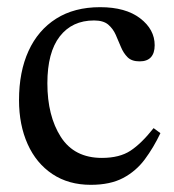

<svg xmlns="http://www.w3.org/2000/svg" viewBox="-20 -505 486 535"><path d="M408 -148 427 -134Q408 -94 383.5 -61Q359 -28 323 -9Q287 10 233 10Q171 10 126 -20Q81 -50 57 -103.5Q33 -157 33 -226Q33 -305 59.5 -363Q86 -421 136.5 -453Q187 -485 259 -485Q330 -485 370.5 -454Q411 -423 411 -379Q411 -357 400.5 -345.5Q390 -334 369 -334Q347 -334 335.5 -345.5Q324 -357 317 -374Q310 -391 302.5 -408Q295 -425 281.5 -436.5Q268 -448 242 -448Q181 -448 146.5 -403.5Q112 -359 112 -273Q112 -182 149.5 -123.5Q187 -65 264 -65Q313 -65 343.5 -85Q374 -105 408 -148Z"/></svg>

Font: STIX Two Text
Style: Regular
Weight: 400
Designer: Ross Mills, John Hudson & Paul Hanslow, Tiro Typeworks Ltd; with prior portions MicroPress Inc., and Coen Hoffman.
Foundry: Tiro Typeworks Ltd
Version: Version 2.13 b171